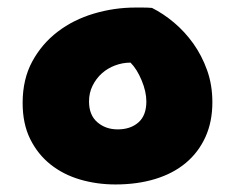

<svg xmlns="http://www.w3.org/2000/svg" viewBox="-20 -482 623 509"><path d="M326 -316Q305 -316 285 -308.5Q265 -301 250 -287.5Q235 -274 225.5 -255Q216 -236 216 -213Q216 -177 238 -158Q260 -139 292 -139Q326 -139 347 -157.5Q368 -176 368 -213Q368 -239 355.5 -269Q343 -299 326 -316ZM383 -461Q413 -446 441.5 -422Q470 -398 492.5 -366.5Q515 -335 529 -296Q543 -257 543 -211Q543 -159 524.5 -118.5Q506 -78 472.5 -50Q439 -22 391.5 -7.5Q344 7 286 7Q237 7 192.5 -6Q148 -19 114 -46Q80 -73 60 -113.5Q40 -154 40 -209Q40 -272 65.5 -319Q91 -366 133 -398Q175 -430 229 -446Q283 -462 339 -462Q345 -462 358.5 -462Q372 -462 383 -461Z"/></svg>

Font: Baloo Bhaijaan
Style: Regular
Weight: 400
Designer: Devika Bhansali and Ek Type
Foundry: Ek Type
Version: Version 1.443;PS 1.000;hotconv 16.6.51;makeotf.lib2.5.65220;